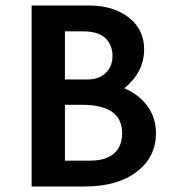

<svg xmlns="http://www.w3.org/2000/svg" viewBox="-20 -678 632 698"><path d="M432 -357Q486 -334 516.5 -291.5Q547 -249 547 -194Q547 -107 477 -53.5Q407 0 287 0H95V-658H303Q392 -658 448 -614.5Q504 -571 504 -499Q504 -416 432 -357ZM282 -564H216V-389H299Q339 -389 364 -412.5Q389 -436 389 -475Q389 -514 363.5 -539Q338 -564 282 -564ZM307 -94Q365 -94 394.5 -120Q424 -146 424 -194Q424 -297 278 -297H216V-94Z"/></svg>

Font: EauTest
Style: Bold
Weight: 700
Designer: Christian Thalmann (Catharsis Fonts)
Version: Version 0.001;PS 000.001;hotconv 1.0.88;makeotf.lib2.5.64775